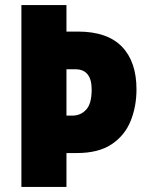

<svg xmlns="http://www.w3.org/2000/svg" viewBox="-20 -734 578 754"><path d="M516 -383Q516 -316 493 -259Q470 -202 418.5 -167.5Q367 -133 282 -133H241V0H64V-714H241V-610H286Q401 -610 458.5 -551Q516 -492 516 -383ZM264 -280Q297 -280 318.5 -303.5Q340 -327 340 -382Q340 -462 276 -462H241V-280Z"/></svg>

Font: Noto Sans Khmer UI Condensed Black
Style: Regular
Weight: 900
Width: 3
Designer: Danh Hong and the Monotype Design Team
Foundry: Monotype Imaging Inc.
Version: Version 2.002; ttfautohint (v1.8.4.7-5d5b)